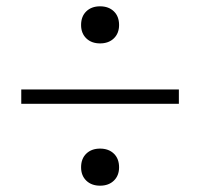

<svg xmlns="http://www.w3.org/2000/svg" viewBox="-20 -599 640 614"><path d="M48 -267V-313H552V-267ZM300 -5.2Q272.6 -5.2 255.9 -21.4Q239.3 -37.5 239.3 -64Q239.3 -91.5 255.9 -107.6Q272.6 -123.8 300 -123.8Q327.5 -123.8 344.2 -107.6Q360.8 -91.5 360.8 -64Q360.8 -37.5 344.2 -21.4Q327.5 -5.2 300 -5.2ZM300 -460.2Q272.6 -460.2 255.9 -476.4Q239.3 -492.5 239.3 -519Q239.3 -546.5 255.9 -562.6Q272.6 -578.8 300 -578.8Q327.5 -578.8 344.2 -562.6Q360.8 -546.5 360.8 -519Q360.8 -492.5 344.2 -476.4Q327.5 -460.2 300 -460.2Z"/></svg>

Font: M PLUS Code Latin 60 Light
Style: Regular
Weight: 300
Width: 7
Monospace: yes
Designer: Coji Morishita
Foundry: UNDERFOREST DESIGN
Version: Version 1.005; ttfautohint (v1.8.3)